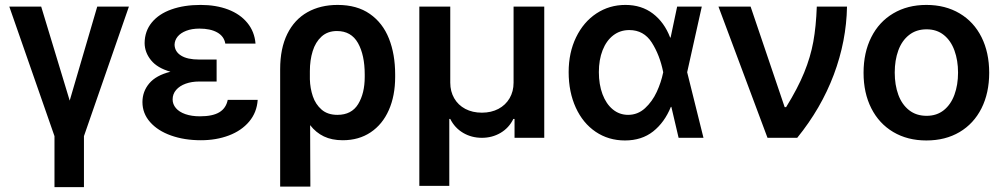

<svg xmlns="http://www.w3.org/2000/svg" viewBox="-20 -557 4055 776"><path d="M146.5 -530.3 261.7 -150.4 373 -530.3H501L319.3 -6.8V199.2H200.2V-6.8L17.6 -530.3Z M668.9 -267.1Q615.7 -282.2 590.3 -313.7Q564.9 -345.2 564.5 -382.8Q564.9 -431.2 593.5 -466.1Q622.1 -501 673.1 -519Q724.1 -537.1 791 -537.1Q853 -537.1 901.9 -518.6Q950.7 -500 979.7 -464.6Q1008.8 -429.2 1012.7 -380.9H890.6Q885.7 -410.2 858.2 -425.8Q830.6 -441.4 786.1 -441.4Q755.4 -441.4 732.7 -432.6Q710 -423.8 698 -409.2Q686 -394.5 685.5 -376Q686.5 -348.1 711.9 -332.3Q737.3 -316.4 784.2 -316.4H855.5V-227.5H784.2Q754.9 -227.5 730.5 -218.8Q706.1 -210 691.9 -193.6Q677.7 -177.2 677.7 -155.3Q677.7 -135.7 690.9 -120.1Q704.1 -104.5 729.2 -95.7Q754.4 -86.9 788.1 -86.9Q839.4 -86.9 866.5 -103.3Q893.6 -119.6 900.4 -153.3H1021.5Q1018.1 -102.5 987.1 -65.7Q956.1 -28.8 905 -9.5Q854 9.8 792 9.8Q725.1 9.8 671.4 -9.3Q617.7 -28.3 586.7 -63.5Q555.7 -98.6 555.7 -144.5Q555.7 -187 583 -219.7Q610.4 -252.4 668.9 -267.1Z M1344.7 -537.1Q1422.9 -537.1 1474.9 -500.7Q1526.9 -464.4 1552 -401.1Q1577.1 -337.9 1577.1 -255.9V-246.1Q1577.1 -169.9 1551.5 -112.1Q1525.9 -54.2 1478 -22.2Q1430.2 9.8 1365.2 9.8Q1321.3 9.8 1289.1 -5.6Q1256.8 -21 1233.4 -51.3L1234.4 197.3H1112.3V-277.3Q1112.3 -361.3 1141.1 -419.7Q1169.9 -478 1222.4 -507.6Q1274.9 -537.1 1344.7 -537.1ZM1232.4 -236.3Q1233.4 -200.2 1244.4 -167.7Q1255.4 -135.3 1279.8 -114Q1304.2 -92.8 1343.8 -92.8Q1400.9 -92.8 1427.5 -136.2Q1454.1 -179.7 1454.1 -246.1V-255.9Q1454.1 -334.5 1426.8 -383.1Q1399.4 -431.6 1341.8 -431.6Q1304.2 -431.6 1279.5 -409.2Q1254.9 -386.7 1243.7 -350.1Q1232.4 -313.5 1232.4 -269.5Z M1674.8 -530.3H1799.8V-222.7Q1799.8 -187.5 1815.7 -159.9Q1831.5 -132.3 1860.6 -116.9Q1889.6 -101.6 1927.7 -101.6Q1965.3 -101.6 1994.4 -116.9Q2023.4 -132.3 2039.6 -159.9Q2055.7 -187.5 2055.7 -222.7V-530.3H2179.7V0H2059.6V-76.2H2054.7Q2037.1 -40 2003.2 -20Q1969.2 0 1927.7 0Q1885.7 0 1851.8 -20Q1817.9 -40 1799.8 -76.2H1795.9V194.3H1674.8Z M2278.3 -265.6Q2278.3 -344.2 2308.3 -406.2Q2338.4 -468.3 2390.6 -502.7Q2442.9 -537.1 2507.8 -537.1Q2572.8 -537.1 2618.9 -502Q2665 -466.8 2688.5 -405.3H2690.4L2716.8 -530.3H2816.4L2757.3 -265.1L2823.2 0H2722.7L2693.4 -125H2691.4Q2666 -62.5 2619.9 -25.9Q2573.7 10.7 2505.9 10.7Q2439.5 10.7 2387.7 -24.2Q2335.9 -59.1 2307.1 -122.1Q2278.3 -185.1 2278.3 -265.6ZM2518.6 -92.8Q2557.6 -92.8 2586.9 -119.6Q2616.2 -146.5 2634.3 -185.5Q2652.3 -224.6 2660.2 -263.7L2660.6 -265.1L2660.2 -266.6Q2646.5 -334.5 2614.3 -385Q2582 -435.5 2523.4 -435.5Q2486.3 -435.5 2458.5 -414.1Q2430.7 -392.6 2415.5 -354Q2400.4 -315.4 2400.4 -265.6Q2400.4 -215.8 2415 -176.5Q2429.7 -137.2 2456.5 -115Q2483.4 -92.8 2518.6 -92.8Z M2883.8 -530.3H3013.7L3151.4 -124H3157.2Q3204.6 -200.7 3230.2 -263.7Q3255.9 -326.7 3267.1 -388.2Q3278.3 -449.7 3281.2 -530.3H3403.3Q3400.9 -391.1 3349.9 -255.1Q3298.8 -119.1 3202.1 0H3082Z M3470.2 -262.7Q3470.2 -344.7 3501.5 -406.7Q3532.7 -468.8 3590.3 -502.9Q3647.9 -537.1 3724.1 -537.1Q3800.8 -537.1 3858.4 -502.9Q3916 -468.8 3947 -406.7Q3978 -344.7 3978 -262.7Q3978 -181.2 3946.8 -119.1Q3915.5 -57.1 3858.2 -23.2Q3800.8 10.7 3724.1 10.7Q3647.9 10.7 3590.3 -23.4Q3532.7 -57.6 3501.5 -119.4Q3470.2 -181.2 3470.2 -262.7ZM3852.1 -263.7Q3852.1 -313 3837.6 -352.8Q3823.2 -392.6 3794.7 -415.5Q3766.1 -438.5 3725.1 -438.5Q3683.1 -438.5 3654.1 -415.5Q3625 -392.6 3610.6 -353Q3596.2 -313.5 3596.2 -263.7Q3596.2 -213.9 3610.6 -174.3Q3625 -134.8 3654.1 -111.8Q3683.1 -88.9 3725.1 -88.9Q3766.1 -88.9 3794.7 -111.8Q3823.2 -134.8 3837.6 -174.3Q3852.1 -213.9 3852.1 -263.7Z"/></svg>

Font: Pretendard SemiBold
Style: Regular
Weight: 600
Designer: Base glyphs from Inter by Rasmus Andersson; Hangeul glyphs from Noto Sans CJK(Source Han Sans) by Jang Soo-young and Kan
Foundry: Kil Hyung-jin
Version: Version 1.309